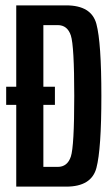

<svg xmlns="http://www.w3.org/2000/svg" viewBox="-20 -695 418 715"><path d="M3 -304.5V-372H40.5V-675H226.5Q320.5 -675 339 -605.8Q357.5 -536.5 357.5 -337.8Q357.5 -139 339 -69.5Q320.5 0 226.5 0H40.5V-304.5ZM141.5 -73.5H195Q231 -73.5 243.8 -111.8Q256.5 -150 256.5 -337.5Q256.5 -524.5 243.8 -563Q231 -601.5 195 -601.5H141.5V-372H184.5V-304.5H141.5Z"/></svg>

Font: Anybody Condensed Medium
Style: Regular
Weight: 500
Width: 3
Designer: Tyler Finck
Foundry: Etcetera Type Company
Version: Version 1.010; ttfautohint (v1.8.3) -l 8 -r 50 -G 200 -x 14 